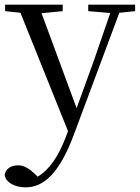

<svg xmlns="http://www.w3.org/2000/svg" viewBox="-30 -536 602 827"><path d="M350 -488 445 -480 374 -274 300 -70 149 -479 240 -488V-516H-8V-488L58 -481L263 29L252 58C221 138 182 196 132 225L120 213C97 191 74 176 48 176C20 176 -5 189 -10 217C-6 251 36 271 80 271C161 271 227 206 287 47L484 -481L552 -488V-516H350Z"/></svg>

Font: Harano Aji Mincho
Style: Regular
Weight: 400
Foundry: Masamichi Hosoda
Version: HaranoAjiMincho-Regular version 20230610;ttx 4.39.4